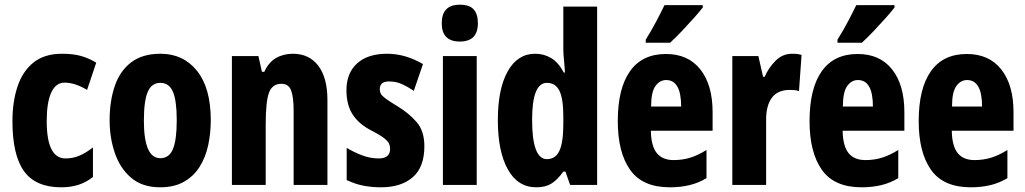

<svg xmlns="http://www.w3.org/2000/svg" viewBox="-20 -881 4366 818"><path d="M241 -83Q132 -83 82.5 -151.5Q33 -220 33 -365Q33 -447 54.5 -512Q76 -577 122.5 -614.5Q169 -652 245 -652Q293 -652 327 -642Q361 -632 390 -614L351 -498Q299 -529 255 -529Q218 -529 198.5 -487Q179 -445 179 -365Q179 -206 259 -206Q291 -206 319 -218Q347 -230 376 -253V-127Q347 -104 314 -93.5Q281 -83 241 -83Z M878 -369Q878 -314 867 -262.5Q856 -211 830.5 -170.5Q805 -130 763.5 -106.5Q722 -83 662 -83Q587 -83 539.5 -123Q492 -163 469.5 -228.5Q447 -294 447 -369Q447 -450 469 -514.5Q491 -579 539 -615.5Q587 -652 664 -652Q761 -652 819.5 -579Q878 -506 878 -369ZM593 -367Q593 -207 663 -207Q701 -207 717 -246.5Q733 -286 733 -369Q733 -451 717 -489.5Q701 -528 663 -528Q626 -528 609.5 -489.5Q593 -451 593 -367Z M1228 -652Q1297 -652 1336 -601Q1375 -550 1375 -454V-93H1231V-410Q1231 -466 1220.5 -495Q1210 -524 1179 -524Q1140 -524 1126 -486Q1112 -448 1112 -352V-93H968V-642H1081L1096 -575H1106Q1124 -615 1155.5 -633.5Q1187 -652 1228 -652Z M1788 -258Q1788 -169 1738.5 -126Q1689 -83 1603 -83Q1564 -83 1528 -90Q1492 -97 1457 -114V-251Q1485 -234 1520.5 -220Q1556 -206 1594 -206Q1642 -206 1642 -247Q1642 -258 1638 -268Q1634 -278 1617.5 -291.5Q1601 -305 1562 -325Q1508 -353 1482 -394Q1456 -435 1456 -496Q1456 -570 1501.5 -611Q1547 -652 1629 -652Q1707 -652 1782 -608L1743 -494Q1718 -511 1693 -522.5Q1668 -534 1637 -534Q1598 -534 1598 -501Q1598 -490 1602.5 -481.5Q1607 -473 1623 -461Q1639 -449 1674 -428Q1722 -399 1755 -361Q1788 -323 1788 -258Z M1939 -861Q1980 -861 1998 -841Q2016 -821 2016 -782Q2016 -704 1939 -704Q1862 -704 1862 -782Q1862 -861 1939 -861ZM2011 -642V-93H1867V-642Z M2265 -83Q2186 -83 2143.5 -159.5Q2101 -236 2101 -369Q2101 -502 2143 -577Q2185 -652 2260 -652Q2298 -652 2329 -633Q2360 -614 2382 -572H2387Q2385 -605 2382.5 -628.5Q2380 -652 2380 -671V-853H2524V-93H2409L2389 -150H2380Q2355 -115 2329.5 -99Q2304 -83 2265 -83ZM2310 -203Q2347 -203 2363.5 -239Q2380 -275 2380 -353V-385Q2380 -460 2363.5 -494Q2347 -528 2310 -528Q2247 -528 2247 -371Q2247 -203 2310 -203Z M2817 -651Q2912 -651 2964 -585Q3016 -519 3016 -403V-324H2753Q2754 -259 2778 -229Q2802 -199 2850 -199Q2887 -199 2920 -209Q2953 -219 2990 -242V-122Q2955 -101 2916.5 -92Q2878 -83 2834 -83Q2717 -83 2664.5 -157.5Q2612 -232 2612 -365Q2612 -504 2664 -577.5Q2716 -651 2817 -651ZM2818 -540Q2791 -540 2772.5 -514.5Q2754 -489 2754 -427H2882Q2882 -540 2818 -540ZM2974 -849Q2961 -832 2937 -805Q2913 -778 2886 -749.5Q2859 -721 2835 -699H2731V-712Q2756 -752 2775.5 -789Q2795 -826 2811 -859H2974Z M3355 -652Q3363 -652 3372 -651.5Q3381 -651 3395 -647L3384 -493Q3376 -496 3365.5 -497Q3355 -498 3346 -498Q3293 -498 3268.5 -464.5Q3244 -431 3244 -372V-93H3100V-642H3211L3231 -554H3238Q3253 -590 3283 -621Q3313 -652 3355 -652Z M3634 -651Q3729 -651 3781 -585Q3833 -519 3833 -403V-324H3570Q3571 -259 3595 -229Q3619 -199 3667 -199Q3704 -199 3737 -209Q3770 -219 3807 -242V-122Q3772 -101 3733.5 -92Q3695 -83 3651 -83Q3534 -83 3481.5 -157.5Q3429 -232 3429 -365Q3429 -504 3481 -577.5Q3533 -651 3634 -651ZM3635 -540Q3608 -540 3589.5 -514.5Q3571 -489 3571 -427H3699Q3699 -540 3635 -540ZM3791 -849Q3778 -832 3754 -805Q3730 -778 3703 -749.5Q3676 -721 3652 -699H3548V-712Q3573 -752 3592.5 -789Q3612 -826 3628 -859H3791Z M4099 -651Q4194 -651 4246 -585Q4298 -519 4298 -403V-324H4035Q4036 -259 4060 -229Q4084 -199 4132 -199Q4169 -199 4202 -209Q4235 -219 4272 -242V-122Q4237 -101 4198.5 -92Q4160 -83 4116 -83Q3999 -83 3946.5 -157.5Q3894 -232 3894 -365Q3894 -504 3946 -577.5Q3998 -651 4099 -651ZM4100 -540Q4073 -540 4054.5 -514.5Q4036 -489 4036 -427H4164Q4164 -540 4100 -540Z"/></svg>

Font: Noto Sans Kannada UI ExtraCondensed ExtraBold
Style: Regular
Weight: 800
Width: 2
Designer: Jelle Bosma - Monotype Design Team
Foundry: Monotype Imaging Inc.
Version: Version 2.005; ttfautohint (v1.8.4.7-5d5b)